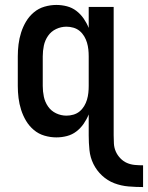

<svg xmlns="http://www.w3.org/2000/svg" viewBox="-20 -548 599 777"><path d="M559 209Q530 209 500 206.5Q470 204 442.5 193.5Q415 183 393 162.5Q371 142 358 115.5Q345 89 342 59.5Q339 30 339 0V-85Q331 -65 318.5 -47Q306 -29 289 -16Q272 -3 251 2.5Q230 8 208 8Q184 8 160 1Q136 -6 117 -22Q98 -38 85.5 -59Q73 -80 65.5 -103.5Q58 -127 55 -151.5Q52 -176 52 -200V-320Q52 -344 55 -368.5Q58 -393 65.5 -416.5Q73 -440 85.5 -461Q98 -482 117 -498Q136 -514 160 -521Q184 -528 208 -528Q230 -528 251 -522.5Q272 -517 289 -504Q306 -491 318.5 -473Q331 -455 339 -435V-520H440V0Q440 17 441 33.5Q442 50 448.5 65Q455 80 467 92.5Q479 105 494 111.5Q509 118 526 119.5Q543 121 559 121ZM249 -80Q263 -80 277 -84Q291 -88 302 -97Q313 -106 320.5 -118.5Q328 -131 332 -144.5Q336 -158 337.5 -172Q339 -186 339 -200V-320Q339 -334 337.5 -348Q336 -362 332 -375.5Q328 -389 320.5 -401.5Q313 -414 302 -423Q291 -432 277 -436Q263 -440 249 -440Q227 -440 207 -430.5Q187 -421 174.5 -403Q162 -385 157.5 -363.5Q153 -342 153 -320V-200Q153 -178 157.5 -156.5Q162 -135 174.5 -117Q187 -99 207 -89.5Q227 -80 249 -80Z"/></svg>

Font: Zed Sans Semibold
Style: Regular
Weight: 600
Designer: Belleve Invis
Foundry: Belleve Invis
Version: Version 1.0.0; ttfautohint (v1.8.4)